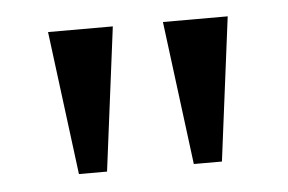

<svg xmlns="http://www.w3.org/2000/svg" viewBox="-31 -753 470 313"><g transform="rotate(-5 204.0 -596.5)"><path d="M133 -479H87L57 -714H163L133 -479ZM321 -479H275L245 -714H351L321 -479Z"/></g></svg>

Font: NameLogos Serif
Style: Regular
Weight: 500
Version: Version 0.1